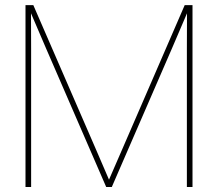

<svg xmlns="http://www.w3.org/2000/svg" viewBox="-20 -748 872 768"><path d="M82 0H104.5V-554.7L104 -694.8L164.1 -554.7L404.8 0H427.2L668 -554.7L728 -694.8L727.5 -554.7V0H750V-727.5H718.8L467.8 -148.4L416 -29.3L364.7 -148.4L113.3 -727.5H82Z"/></svg>

Font: Raveo Display Display Thin
Style: Regular
Weight: 100
Designer: Jakub Foglar, Rasmus Andersson (Inter)
Foundry: Jakubfoglar.com
Version: Version 1.100;Glyphs 3.2.3 (3260)